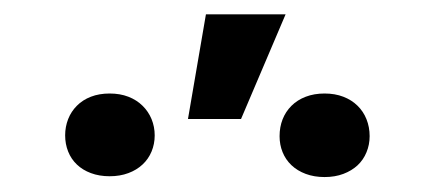

<svg xmlns="http://www.w3.org/2000/svg" viewBox="-20 -852 592 262"><path d="M236.5 -689.6 261 -832.4H369.7L308.9 -689.6ZM361.5 -666.2Q361.5 -678.6 365.6 -689.1Q369.7 -699.6 377.7 -707.6Q385.7 -715.6 397.2 -720Q408.7 -724.4 422.9 -724.4Q437.1 -724.4 448.5 -720Q459.9 -715.6 467.9 -707.7Q475.9 -699.9 480.1 -689.3Q484.4 -678.6 484.4 -666.2Q484.4 -654.5 480.1 -644.2Q475.9 -633.9 467.9 -626.4Q459.9 -619 448.5 -614.7Q437.1 -610.4 422.9 -610.4Q408.7 -610.4 397.2 -614.7Q385.7 -619 377.7 -626.6Q369.7 -634.2 365.6 -644.4Q361.5 -654.5 361.5 -666.2ZM68.9 -667.3Q68.9 -679 73 -689.5Q77.1 -699.9 84.9 -707.7Q92.7 -715.6 104 -720Q115.4 -724.4 129.6 -724.4Q143.8 -724.4 155.2 -720Q166.5 -715.6 174.5 -707.7Q182.5 -699.9 186.8 -689.5Q191.1 -679 191.1 -667.3Q191.1 -655.5 186.8 -645.2Q182.5 -634.9 174.5 -627.5Q166.5 -620 155.2 -615.8Q143.8 -611.5 129.6 -611.5Q115.4 -611.5 104 -615.8Q92.7 -620 84.9 -627.5Q77.1 -634.9 73 -645.2Q68.9 -655.5 68.9 -667.3Z"/></svg>

Font: Cannonade Med
Style: Regular
Weight: 500
Designer: Rasmus Andersson
Foundry: rsms
Version: Version 3.012;git-f93a4a705